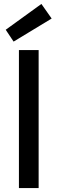

<svg xmlns="http://www.w3.org/2000/svg" viewBox="-20 -954 292 974"><path d="M76 0V-700H176V0ZM49 -743 9 -803 190 -934 242 -860Z"/></svg>

Font: DM Sans 9pt Medium
Style: Regular
Weight: 500
Version: Version 4.004;gftools[0.9.30]